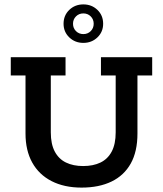

<svg xmlns="http://www.w3.org/2000/svg" viewBox="-20 -843 741 873"><path d="M351 10Q272 10 214.5 -19.5Q157 -49 126.5 -104Q96 -159 96 -236V-500H29V-583H278V-500H211V-241Q211 -188 229 -154Q247 -120 280 -104Q313 -88 358 -88Q404 -88 437 -104Q470 -120 488 -154Q506 -188 506 -241V-500H439V-583H672V-500H605V-236Q605 -154 574.5 -99.5Q544 -45 487 -17.5Q430 10 351 10ZM359 -648Q321 -648 295 -673Q269 -698 269 -735Q269 -773 295 -798Q321 -823 359 -823Q397 -823 423 -798Q449 -773 449 -735Q449 -698 423 -673Q397 -648 359 -648ZM359 -688Q379 -688 392.5 -701.5Q406 -715 406 -735Q406 -755 392.5 -768.5Q379 -782 359 -782Q339 -782 325.5 -768.5Q312 -755 312 -735Q312 -715 325.5 -701.5Q339 -688 359 -688Z"/></svg>

Font: Rokkitt SemiBold
Style: Regular
Weight: 600
Designer: Vernon Adams
Foundry: Vernon Adams
Version: Version 3.103